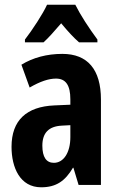

<svg xmlns="http://www.w3.org/2000/svg" viewBox="-20 -786 504 816"><path d="M300 -766H180C163 -728 117 -658 86 -618V-606H165C185 -624 211 -653 240 -687C268 -653 293 -626 316 -606H394V-618C357 -668 322 -722 300 -766ZM245 -557C179 -557 120 -541 71 -511L106 -414C151 -440 187 -452 218 -452C260 -452 279 -423 279 -364V-341L211 -338C93 -333 29 -275 29 -162C29 -74 65 10 155 10C219 10 257 -17 290 -73H292L314 0H409V-363C409 -491 352 -557 245 -557ZM242 -252 279 -254V-203C279 -137 250 -94 209 -94C177 -94 160 -118 160 -167C160 -221 187 -249 242 -252Z"/></svg>

Font: Noto Sans Thai Looped ExtraCondensed
Style: Bold
Weight: 700
Width: 2
Designer: Sasikarn Vongin, Ben Mitchell
Foundry: The Fontpad Ltd
Version: Version 1.001